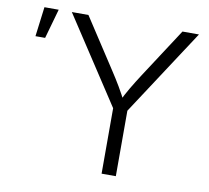

<svg xmlns="http://www.w3.org/2000/svg" viewBox="-80 -817 985 907"><g transform="rotate(10 412.5 -364.0)"><path d="M463.9 0V-314L192.9 -727.5H272.5L427.7 -489.7Q451.2 -454.1 471.4 -419.9Q491.7 -385.7 512.7 -343.3H484.9Q505.4 -386.2 525.9 -420.7Q546.4 -455.1 568.8 -489.7L723.6 -727.5H802.7L532.2 -314V0ZM43.5 -585.4 61.5 -727.5H129.9L89.8 -585.4Z"/></g></svg>

Font: Inter 20pt Light
Style: Regular
Weight: 300
Version: Version 4.001;git-66647c0bb